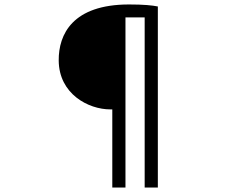

<svg xmlns="http://www.w3.org/2000/svg" viewBox="-20 -783 1040 860"><path d="M474 -293H483V57H542V-705H628V57H687V-754C662 -759 624 -763 558 -763C305 -763 242 -629 243 -512C244 -362 376 -293 474 -293Z"/></svg>

Font: Source Han Sans JP Normal
Style: Regular
Weight: 350
Designer: Ryoko NISHIZUKA 西塚涼子 (kana, bopomofo & ideographs); Paul D. Hunt (Latin, Greek & Cyrillic); Sandoll Communications 산돌커뮤니
Foundry: Adobe
Version: Version 2.002;hotconv 1.0.116;makeotfexe 2.5.65601